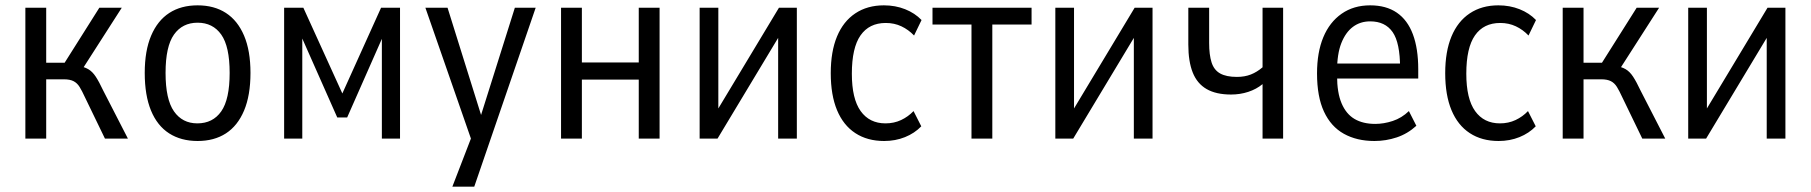

<svg xmlns="http://www.w3.org/2000/svg" viewBox="-20 -519 6781 719"><path d="M75 0V-490H153V-284H222L352 -490H436L284 -253L268 -274Q295 -269 310.5 -260Q326 -251 338.5 -232Q351 -213 367 -179L459 0H373L298 -155Q287 -179 278 -193.5Q269 -208 255.5 -215Q242 -222 219 -222H153V0Z M720 9Q658 9 613.5 -19.5Q569 -48 545.5 -105Q522 -162 522 -246Q522 -329 546 -385.5Q570 -442 614 -470.5Q658 -499 720 -499Q782 -499 826 -470.5Q870 -442 894 -385.5Q918 -329 918 -246Q918 -162 894 -105Q870 -48 826 -19.5Q782 9 720 9ZM719 -57Q777 -57 808.5 -102Q840 -147 840 -246Q840 -345 808.5 -389.5Q777 -434 720 -434Q663 -434 631.5 -389.5Q600 -345 600 -246Q600 -147 631.5 -102Q663 -57 719 -57Z M1044 0V-490H1116L1262 -169L1407 -490H1478V0H1410V-403H1423L1280 -79H1243L1099 -404H1112V0Z M1674 180 1755 -30V33L1573 -490H1656L1787 -71H1776L1908 -490H1986L1756 180Z M2081 0V-490H2159V-285H2372V-490H2450V0H2372V-221H2159V0Z M2600 0V-490H2670V-73H2646L2897 -490H2964V0H2894V-417H2918L2667 0Z M3291 9Q3228 9 3183 -20.5Q3138 -50 3114.5 -106.5Q3091 -163 3091 -245Q3091 -326 3114.5 -382.5Q3138 -439 3183 -469Q3228 -499 3290 -499Q3333 -499 3369.5 -484.5Q3406 -470 3431 -444L3403 -386Q3382 -408 3355.5 -420.5Q3329 -433 3297 -433Q3235 -433 3202.5 -386.5Q3170 -340 3170 -243Q3170 -149 3203 -103Q3236 -57 3296 -57Q3328 -57 3354.5 -69.5Q3381 -82 3401 -103L3430 -46Q3405 -20 3369 -5.5Q3333 9 3291 9Z M3618 0V-427H3472V-490H3843V-427H3696V0Z M3932 0V-490H4002V-73H3978L4229 -490H4296V0H4226V-417H4250L3999 0Z M4708 0V-204Q4685 -185 4654.5 -175Q4624 -165 4590 -165Q4534 -165 4498.5 -185.5Q4463 -206 4446.5 -247.5Q4430 -289 4430 -352V-490H4508V-358Q4508 -314 4517 -285.5Q4526 -257 4549 -244Q4572 -231 4612 -231Q4641 -231 4664 -240Q4687 -249 4708 -267V-490H4785V0Z M5127 9Q5061 9 5012.5 -18Q4964 -45 4938 -101Q4912 -157 4912 -244Q4912 -323 4935.5 -379.5Q4959 -436 5004 -467.5Q5049 -499 5111 -499Q5171 -499 5211 -471.5Q5251 -444 5271 -390.5Q5291 -337 5291 -260V-225H4972V-281H5238L5223 -264Q5223 -359 5195 -399Q5167 -439 5111 -439Q5074 -439 5046.5 -418.5Q5019 -398 5003 -357.5Q4987 -317 4987 -253V-236Q4987 -172 5004 -132Q5021 -92 5052.5 -73.5Q5084 -55 5130 -55Q5162 -55 5195.5 -66Q5229 -77 5256 -103L5284 -48Q5251 -18 5210.5 -4.5Q5170 9 5127 9Z M5592 9Q5529 9 5484 -20.5Q5439 -50 5415.5 -106.5Q5392 -163 5392 -245Q5392 -326 5415.5 -382.5Q5439 -439 5484 -469Q5529 -499 5591 -499Q5634 -499 5670.5 -484.5Q5707 -470 5732 -444L5704 -386Q5683 -408 5656.5 -420.5Q5630 -433 5598 -433Q5536 -433 5503.5 -386.5Q5471 -340 5471 -243Q5471 -149 5504 -103Q5537 -57 5597 -57Q5629 -57 5655.5 -69.5Q5682 -82 5702 -103L5731 -46Q5706 -20 5670 -5.5Q5634 9 5592 9Z M5832 0V-490H5910V-284H5979L6109 -490H6193L6041 -253L6025 -274Q6052 -269 6067.5 -260Q6083 -251 6095.5 -232Q6108 -213 6124 -179L6216 0H6130L6055 -155Q6044 -179 6035 -193.5Q6026 -208 6012.5 -215Q5999 -222 5976 -222H5910V0Z M6302 0V-490H6372V-73H6348L6599 -490H6666V0H6596V-417H6620L6369 0Z"/></svg>

Font: Nunito Sans 10pt Condensed
Style: Regular
Weight: 400
Width: 3
Designer: Vernon Adams
Foundry: Vernon Adams
Version: Version 3.101;gftools[0.9.27]